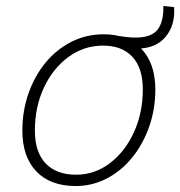

<svg xmlns="http://www.w3.org/2000/svg" viewBox="-20 -617 604 644"><path d="M328 -502Q408 -502 454.5 -453Q501 -404 501 -317Q501 -250 480 -191Q459 -132 422.5 -87.5Q386 -43 337.5 -18Q289 7 234 7Q149 7 102 -42Q55 -91 55 -179Q55 -245 75.5 -303.5Q96 -362 132.5 -406.5Q169 -451 219 -476.5Q269 -502 328 -502ZM235 -31Q298 -31 349 -70Q400 -109 429.5 -174Q459 -239 459 -317Q459 -389 424 -426.5Q389 -464 326 -464Q261 -464 209 -425.5Q157 -387 127 -322.5Q97 -258 97 -179Q97 -107 133 -69Q169 -31 235 -31ZM435 -491Q487 -491 508 -517Q529 -543 528 -597L564 -593Q568 -532 535 -493Q502 -454 439 -454H405L375 -497Q392 -494 407 -492.5Q422 -491 435 -491Z"/></svg>

Font: Livvic ExtraLight
Style: Italic
Weight: 275
Italic angle: -10°
Designer: Jacques Le Bailly, Baron von Fonthausen
Version: Version 1.001; ttfautohint (v1.8.2)